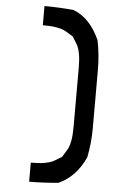

<svg xmlns="http://www.w3.org/2000/svg" viewBox="-64 -878 699 1089"><g transform="rotate(5 285.5 -333.0)"><path d="M310.8 -680Q280 -700 265.8 -706.7Q251.7 -713.3 222.1 -718.8Q192.5 -724.2 144.2 -724.2V-833.3Q229.2 -833.3 310.8 -825Q406.7 -788.3 460.8 -666.7Q477.5 -585 477.5 -500V-166.7Q477.5 -81.7 460.8 0Q409.2 114.2 310.8 158.3Q229.2 166.7 144.2 166.7V58.3Q192.5 58.3 222.1 52.9Q251.7 47.5 265.8 40.8Q280 34.2 310.8 14.2V15Q320.8 10 324.2 0Q344.2 -30.8 350.8 -45Q357.5 -59.2 362.9 -88.8Q368.3 -118.3 368.3 -166.7V-500Q368.3 -548.3 362.9 -577.9Q357.5 -607.5 350.8 -621.7Q344.2 -635.8 324.2 -666.7Q320.8 -675.8 310.8 -680.8Z"/></g></svg>

Font: 0xA000
Style: Bold
Weight: 700
Version: Version 0.1